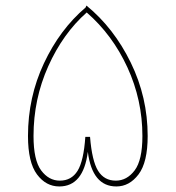

<svg xmlns="http://www.w3.org/2000/svg" viewBox="-20 -661 635 693"><path d="M292 -641Q391 -560 452 -435Q513 -310 513 -170Q513 -75 480 -31.5Q447 12 400 12Q313 12 297 -113Q281 12 194 12Q146 12 113.5 -31.5Q81 -75 81 -170Q81 -310 138.5 -432.5Q196 -555 289 -634ZM398 -9Q438 -9 466 -46Q494 -83 494 -170Q494 -300 440 -417.5Q386 -535 293 -616Q207 -540 154 -421.5Q101 -303 101 -170Q101 -83 128.5 -46Q156 -9 196 -9Q238 -9 260 -44.5Q282 -80 288 -167H305Q312 -80 334 -44.5Q356 -9 398 -9Z"/></svg>

Font: FiraGO Thin
Style: Regular
Weight: 100
Designer: bBox Type
Foundry: bBox Type GmbH
Version: Version 1.001;PS 001.001;hotconv 1.0.88;makeotf.lib2.5.64775